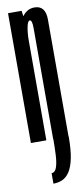

<svg xmlns="http://www.w3.org/2000/svg" viewBox="-92 -639 382 874"><g transform="rotate(-10 99.5 -202.5)"><path d="M81.1 200V151.5Q97.4 151.5 104.8 129.9Q112.2 108.3 114 73.6Q115.8 38.9 115.8 0H186.8Q186.8 61.8 178.7 101Q170.6 140.3 156.1 161.9Q141.6 183.5 122.5 191.8Q103.4 200 81.1 200ZM115.1 0V-382.6Q115.1 -477.8 115.1 -514.2Q115.1 -550.6 103.8 -550.6Q94.6 -550.6 89.1 -523.1Q83.6 -495.6 83.6 -461.2L49.9 -472.7Q49.9 -527.9 73.3 -566.5Q96.7 -605.1 134.8 -605.1Q186.1 -605.1 186.1 -540Q186.1 -474.9 186.1 -380.2V0ZM12.2 0V-600H75L83.6 -536.2V0Z"/></g></svg>

Font: Anybody UltraCondensed Thin
Style: Regular
Weight: 100
Width: 1
Designer: Tyler Finck
Foundry: Etcetera Type Company
Version: Version 1.110